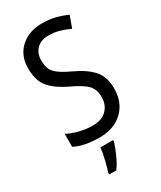

<svg xmlns="http://www.w3.org/2000/svg" viewBox="-233 -803 926 1103"><g transform="rotate(-30 230.0 -251.5)"><path d="M261 -397Q191 -429 163.5 -457.5Q136 -486 136 -541Q136 -587 164 -616Q192 -645 245 -645Q280 -645 314 -635.5Q348 -626 381 -610L409 -687Q375 -703 334 -713.5Q293 -724 245 -724Q158 -724 103 -673.5Q48 -623 48 -539Q48 -455 88 -410Q128 -365 200 -331Q274 -297 303 -267.5Q332 -238 332 -186Q332 -135 299.5 -102Q267 -69 207 -69Q164 -69 120 -80Q76 -91 42 -109V-23Q105 10 207 10Q303 10 361 -45.5Q419 -101 419 -194Q419 -270 379 -315.5Q339 -361 261 -397ZM181 61Q178 92 167 138Q156 184 147 210V221H194Q217 190 236.5 146Q256 102 265 71V61Z"/></g></svg>

Font: Noto Sans Display SemiCondensed
Style: Regular
Weight: 400
Width: 4
Designer: Monotype Design team
Foundry: Monotype Imaging Inc.
Version: 1.000